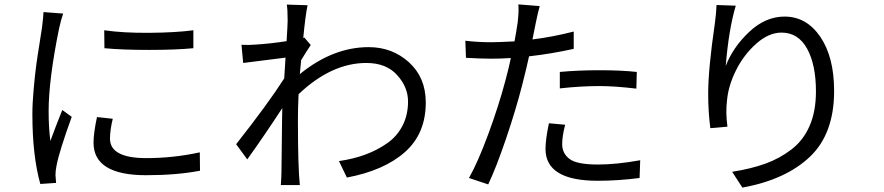

<svg xmlns="http://www.w3.org/2000/svg" viewBox="-20 -812 4040 877"><path d="M178.7 -756.8 268.6 -750Q258.8 -722.7 250 -682.6Q202.1 -448.2 202.1 -303.7Q202.1 -231.4 210 -168Q233.4 -232.4 264.6 -309.6L307.6 -278.3Q250 -119.1 238.3 -55.7Q233.4 -33.2 233.4 -11.7L236.3 23.4L164.1 28.3Q127.9 -101.6 127.9 -290Q127.9 -340.8 133.8 -405.3Q139.6 -469.7 145 -510.3Q150.4 -550.8 160.6 -613.8Q170.9 -676.8 171.9 -686.5Q178.7 -741.2 178.7 -756.8ZM422.9 -277.3 495.1 -269.5Q482.4 -217.8 482.4 -178.7Q482.4 -89.8 648.4 -89.8Q772.5 -89.8 892.6 -116.2L893.6 -32.2Q787.1 -11.7 647.5 -11.7Q407.2 -11.7 407.2 -160.2Q407.2 -203.1 422.9 -277.3ZM457 -591.8 456.1 -673.8Q542 -661.1 663.1 -662.1Q784.2 -663.1 863.3 -673.8V-591.8Q783.2 -584 660.6 -584Q538.1 -584 457 -591.8Z M1340.8 -265.6Q1340.8 -45.9 1349.6 33.2H1262.7Q1265.6 -7.8 1265.6 -26.4Q1267.6 -238.3 1268.6 -280.3Q1268.6 -284.2 1269 -297.4Q1269.5 -310.5 1269.5 -318.4Q1184.6 -188.5 1109.4 -84L1058.6 -153.3Q1204.1 -337.9 1278.3 -454.1Q1280.3 -486.3 1284.2 -548.8Q1276.4 -547.9 1090.8 -524.4L1083 -607.4Q1117.2 -605.5 1148.4 -608.4Q1212.9 -612.3 1289.1 -624Q1293.9 -702.1 1293.9 -716.8Q1293.9 -770.5 1290 -791L1384.8 -788.1Q1375 -741.2 1365.2 -638.7L1370.1 -640.6L1399.4 -606.4Q1376 -571.3 1355.5 -537.1Q1354.5 -527.3 1349.6 -473.6Q1501 -596.7 1664.1 -596.7Q1771.5 -596.7 1847.7 -527.8Q1923.8 -459 1924.8 -346.7Q1925.8 -203.1 1830.6 -118.2Q1735.4 -33.2 1564.5 -1L1528.3 -76.2Q1594.7 -85.9 1648.9 -106Q1703.1 -126 1748.5 -157.7Q1793.9 -189.5 1818.8 -238.3Q1843.8 -287.1 1843.8 -348.6Q1843.8 -414.1 1793.9 -469.2Q1744.1 -524.4 1653.3 -524.4Q1494.1 -524.4 1343.8 -381.8Q1340.8 -320.3 1340.8 -265.6Z M2537.1 -408.2V-483.4Q2620.1 -491.2 2717.8 -491.2Q2818.4 -491.2 2888.7 -483.4L2886.7 -407.2Q2787.1 -418.9 2719.7 -418.9Q2631.8 -418.9 2537.1 -408.2ZM2600.6 -668V-588.9Q2500 -566.4 2396.5 -554.7Q2387.7 -511.7 2365.2 -423.8Q2336.9 -312.5 2292 -180.2Q2247.1 -47.9 2210 30.3L2122.1 1Q2163.1 -71.3 2210.4 -199.7Q2257.8 -328.1 2288.1 -442.4Q2303.7 -500 2313.5 -546.9Q2265.6 -543.9 2222.7 -543.9Q2178.7 -543.9 2108.4 -547.9L2105.5 -626Q2160.2 -619.1 2223.6 -619.1Q2253.9 -619.1 2330.1 -623Q2337.9 -664.1 2344.7 -710Q2350.6 -763.7 2347.7 -792L2445.3 -784.2Q2437.5 -757.8 2426.8 -705.1L2412.1 -631.8Q2506.8 -643.6 2600.6 -668ZM2487.3 -249 2561.5 -242.2Q2547.9 -190.4 2547.9 -153.3Q2547.9 -111.3 2581.5 -85.9Q2615.2 -60.5 2710.9 -60.5Q2795.9 -60.5 2904.3 -80.1L2901.4 1Q2803.7 13.7 2710 13.7Q2471.7 13.7 2471.7 -131.8Q2471.7 -174.8 2487.3 -249Z M3252.9 -789.1 3340.8 -786.1Q3308.6 -677.7 3294.9 -510.7Q3328.1 -596.7 3402.3 -666.5Q3476.6 -736.3 3563.5 -736.3Q3664.1 -736.3 3727.1 -643.6Q3790 -550.8 3790 -396.5Q3790 -201.2 3679.7 -96.2Q3569.3 8.8 3371.1 44.9L3324.2 -27.3Q3411.1 -41 3476.1 -64.5Q3541 -87.9 3595.2 -129.4Q3649.4 -170.9 3678.2 -237.3Q3707 -303.7 3707 -394.5Q3707 -516.6 3666.5 -589.8Q3626 -663.1 3549.8 -663.1Q3491.2 -663.1 3434.1 -612.3Q3377 -561.5 3341.8 -490.7Q3306.6 -419.9 3300.8 -353.5Q3293.9 -297.9 3302.7 -233.4L3224.6 -226.6Q3214.8 -300.8 3214.8 -383.8Q3214.8 -497.1 3245.1 -704.1Q3252 -755.9 3252.9 -789.1Z"/></svg>

Font: GenYoGothic TW TTF Regular
Style: Regular
Weight: 400
Version: Version 1.300